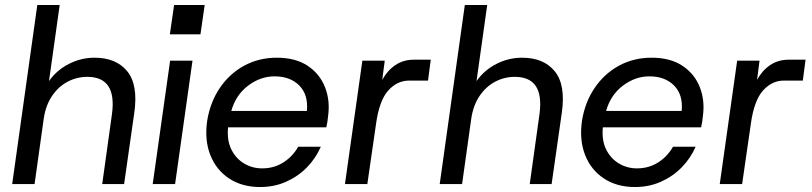

<svg xmlns="http://www.w3.org/2000/svg" viewBox="-20 -740 3266 772"><path d="M391 0 430 -280Q451 -431 331 -431Q289 -431 252 -411.5Q215 -392 189.5 -354.5Q164 -317 156 -264L119 0H29L130 -720H220L177 -414Q208 -458 257 -483Q306 -508 360 -508Q447 -508 491.5 -453.5Q536 -399 520 -287L479 0Z M663 -602 680 -720H803L786 -602ZM594 0 664 -496H754L684 0Z M1026 12Q953 12 901 -22.5Q849 -57 825.5 -117Q802 -177 813 -254Q825 -329 864 -386.5Q903 -444 962 -476Q1021 -508 1093 -508Q1168 -508 1217 -475.5Q1266 -443 1287 -389Q1308 -335 1299 -272Q1298 -261 1296.5 -250.5Q1295 -240 1292 -228H897Q892 -176 910 -139.5Q928 -103 961 -83Q994 -63 1034 -63Q1082 -63 1119.5 -87Q1157 -111 1179 -150H1270Q1250 -104 1214.5 -67.5Q1179 -31 1131 -9.5Q1083 12 1026 12ZM1084 -433Q1027 -433 977.5 -395.5Q928 -358 910 -294H1214Q1220 -359 1183.5 -396Q1147 -433 1084 -433Z M1367 0 1437 -496H1527L1517 -419Q1538 -457 1570 -478.5Q1602 -500 1644 -500H1712L1701 -416H1625Q1577 -416 1541 -376Q1505 -336 1492 -242L1457 0Z M2110 0 2149 -280Q2170 -431 2050 -431Q2008 -431 1971 -411.5Q1934 -392 1908.5 -354.5Q1883 -317 1875 -264L1838 0H1748L1849 -720H1939L1896 -414Q1927 -458 1976 -483Q2025 -508 2079 -508Q2166 -508 2210.5 -453.5Q2255 -399 2239 -287L2198 0Z M2533 12Q2460 12 2408 -22.5Q2356 -57 2332.5 -117Q2309 -177 2320 -254Q2332 -329 2371 -386.5Q2410 -444 2469 -476Q2528 -508 2600 -508Q2675 -508 2724 -475.5Q2773 -443 2794 -389Q2815 -335 2806 -272Q2805 -261 2803.5 -250.5Q2802 -240 2799 -228H2404Q2399 -176 2417 -139.5Q2435 -103 2468 -83Q2501 -63 2541 -63Q2589 -63 2626.5 -87Q2664 -111 2686 -150H2777Q2757 -104 2721.5 -67.5Q2686 -31 2638 -9.5Q2590 12 2533 12ZM2591 -433Q2534 -433 2484.5 -395.5Q2435 -358 2417 -294H2721Q2727 -359 2690.5 -396Q2654 -433 2591 -433Z M2874 0 2944 -496H3034L3024 -419Q3045 -457 3077 -478.5Q3109 -500 3151 -500H3219L3208 -416H3132Q3084 -416 3048 -376Q3012 -336 2999 -242L2964 0Z"/></svg>

Font: Host Grotesk
Style: Italic
Weight: 400
Italic angle: -8°
Designer: Doğukan Karapınar based on Poppins by Indian Type Foundry, Jonny Pinhorn
Foundry: Element Type
Version: Version 1.001; ttfautohint (v1.8.4.7-5d5b)